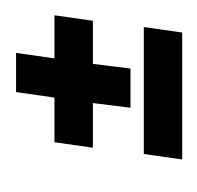

<svg xmlns="http://www.w3.org/2000/svg" viewBox="-24 -228 252 245"><g transform="rotate(-90 102.5 -106.0)"><path d="M28 -49 21 0H183L190 -49ZM137 -66 143 -114H198L205 -163H150L157 -212H107L100 -163H43L36 -114H93L87 -66Z"/></g></svg>

Font: Hussar Tani
Style: DwaKurs
Weight: 700
Foundry: Cannot Into Space Fonts
Version: Version 0.92